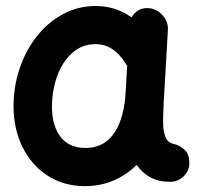

<svg xmlns="http://www.w3.org/2000/svg" viewBox="-20 -574 679 651"><path d="M556.6 42.5Q518.1 42.5 490 27.3Q461.9 12.2 443.4 -15.1Q408.7 19.5 364.3 38.3Q319.8 57.1 268.1 57.1Q197.3 57.1 142.8 22.5Q88.4 -12.2 57.6 -72.8Q26.9 -133.3 25.9 -210Q25.4 -277.3 45.7 -339.1Q65.9 -400.9 103.5 -449.2Q141.1 -497.6 192.6 -525.6Q244.1 -553.7 305.2 -553.7Q371.1 -553.7 426.3 -515.1Q434.6 -531.2 451.2 -540Q467.8 -548.8 487.8 -545.9Q514.6 -542.5 532.7 -520.5Q550.8 -498.5 549.3 -472.7L536.1 -244.6Q535.6 -239.3 535.2 -233.4Q534.2 -212.4 533.4 -185.5Q532.7 -158.7 533.7 -143.6Q535.2 -121.6 543.2 -105Q551.3 -88.4 577.6 -83.5Q593.3 -78.1 607.4 -64.5Q621.6 -50.8 622.1 -22Q622.1 4.9 602.8 23.7Q583.5 42.5 556.6 42.5ZM269.5 -72.3Q328.6 -72.3 362.5 -116.5Q396.5 -160.6 404.8 -243.2Q404.8 -250 405.3 -255.9Q405.3 -260.3 406.2 -264.2L411.1 -351.1Q407.2 -355.5 404.3 -360.8Q386.2 -390.6 360.8 -407.5Q335.4 -424.3 303.7 -424.3Q257.8 -424.3 224.4 -394Q190.9 -363.8 173.3 -314.5Q155.8 -265.1 156.2 -208.5Q157.2 -145 186.5 -108.6Q215.8 -72.3 269.5 -72.3Z"/></svg>

Font: Mikhak-DS1-FD Bold
Style: Bold
Weight: 700
Designer: Amin Abedi
Version: Version 3.2